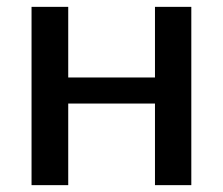

<svg xmlns="http://www.w3.org/2000/svg" viewBox="-20 -540 650 560"><path d="M179 -238V0H72V-520H179V-314H432V-520H538V0H432V-238Z"/></svg>

Font: Mplus 1p Medium
Style: Regular
Weight: 500
Version: Version 1.061